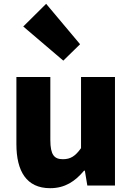

<svg xmlns="http://www.w3.org/2000/svg" viewBox="-20 -973 694 1007"><path d="M243 14C321 14 374 -22 421 -78H425L438 0H583V-569H405V-196C375 -154 350 -138 310 -138C265 -138 244 -160 244 -239V-569H66V-217C66 -75 119 14 243 14ZM312 -655 400 -741 222 -953 102 -834Z"/></svg>

Font: Noto Sans CJK JP Black
Style: Regular
Weight: 900
Designer: Ryoko NISHIZUKA (kana & ideographs); Paul D. Hunt (Latin, Greek & Cyrillic); Wenlong ZHANG (bopomofo); Sandoll Communica
Foundry: Adobe Systems Incorporated
Version: Version 1.004;PS 1.004;hotconv 1.0.82;makeotf.lib2.5.63406